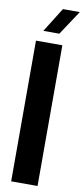

<svg xmlns="http://www.w3.org/2000/svg" viewBox="-108 -1038 470 1075"><g transform="rotate(10 127.0 -500.0)"><path d="M40 0V-800H190V0ZM71 -861 158 -1000H254L162 -861Z"/></g></svg>

Font: Big Shoulders Display Black
Style: Regular
Weight: 900
Designer: Patric King
Foundry: XO Type Co
Version: Version 1.000; ttfautohint (v1.8.2)